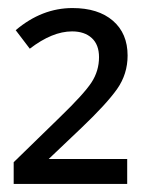

<svg xmlns="http://www.w3.org/2000/svg" viewBox="-20 -873 370 477"><path d="M296 -416H14V-470L129 -582Q189 -640 207.5 -668.5Q226 -697 226 -731Q226 -762 208 -778.5Q190 -795 159 -795Q110 -795 54 -752L19 -798Q84 -853 160 -853Q224 -853 260.5 -821.5Q297 -790 297 -735Q297 -689 271 -652Q245 -615 182 -555L101 -478H296Z"/></svg>

Font: Advent Sans Logo
Style: Regular
Weight: 400
Designer: Types & Symbols
Foundry: Types & Symbols
Version: Version 1.002